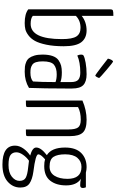

<svg xmlns="http://www.w3.org/2000/svg" viewBox="300 -1076 972 1613"><g transform="rotate(90 786.5 -269.0)"><path d="M58 -708Q58 -727 67.5 -731Q77 -735 113 -735V-469Q164 -510 237 -510Q301 -509 334.5 -465Q368 -421 368 -318Q368 -234 355 -172Q342 -110 323 -76Q304 -42 276.5 -21.5Q249 -1 225.5 4.5Q202 10 173 10Q96 10 58 -20ZM113 -58Q133 -40 180 -40Q308 -40 308 -303Q308 -390 285.5 -424.5Q263 -459 213 -459Q152 -459 113 -420Z M613 -583Q610 -583 544.5 -632.5Q479 -682 472 -689Q474 -702 481.5 -717Q489 -732 498 -732Q502 -732 564.5 -679.5Q627 -627 635 -615Q623 -583 613 -583ZM438 -464Q438 -479 446 -484Q462 -494 507 -502Q552 -510 603 -510Q665 -510 694 -482.5Q723 -455 723 -389V-329Q723 -156 718 -26Q659 10 582 10Q557 10 539 8Q521 6 500.5 -2.5Q480 -11 467.5 -27Q455 -43 446.5 -71Q438 -99 438 -139Q438 -190 450 -224Q462 -258 485 -274Q508 -290 531.5 -296Q555 -302 587 -302Q640 -302 669 -290V-378Q669 -424 649 -440.5Q629 -457 590 -457Q502 -457 446 -432Q438 -448 438 -464ZM669 -249Q642 -259 604 -259Q552 -259 523.5 -236Q495 -213 495 -141Q495 -107 502 -85Q509 -63 524 -53.5Q539 -44 553 -41Q567 -38 590 -38Q640 -38 664 -60Q669 -130 669 -249Z M824 -475Q905 -510 986 -510Q1064 -510 1093.5 -478Q1123 -446 1123 -373V-14Q1123 -4 1116 -2Q1109 0 1067 0V-358Q1067 -415 1050.5 -438Q1034 -461 985 -461Q922 -461 879 -438V-14Q879 -4 872 -2Q865 0 824 0Z M1421 -63Q1486 -54 1520.5 -30.5Q1555 -7 1555 47Q1555 110 1505 153.5Q1455 197 1362 197Q1203 197 1203 91Q1203 56 1226.5 22Q1250 -12 1286 -36Q1253 -45 1235.5 -58Q1218 -71 1219 -88Q1219 -127 1283 -176Q1219 -216 1219 -329Q1219 -419 1264.5 -464.5Q1310 -510 1384 -510Q1406 -510 1430 -504H1553Q1559 -489 1559 -479Q1559 -456 1536 -456Q1510 -456 1482 -462Q1537 -426 1537 -338Q1537 -255 1497.5 -204.5Q1458 -154 1375 -154Q1340 -154 1318 -161Q1276 -125 1276 -104Q1276 -81 1421 -63ZM1382 -467Q1335 -467 1305.5 -432.5Q1276 -398 1276 -330Q1276 -266 1297 -232.5Q1318 -199 1379 -199Q1430 -199 1456 -240.5Q1482 -282 1482 -349Q1482 -467 1382 -467ZM1366 146Q1429 146 1464 118Q1499 90 1499 54Q1499 16 1473 1.5Q1447 -13 1387 -19Q1349 -23 1330 -26Q1301 -6 1280 24Q1259 54 1259 80Q1259 112 1281.5 129Q1304 146 1366 146Z"/></g></svg>

Font: Yanone Kaffeesatz Light
Style: Regular
Weight: 300
Designer: Yanone (Cyrillic: Daniel Pouzeot)
Foundry: Yanone
Version: Version 1.003;PS 001.003;hotconv 1.0.88;makeotf.lib2.5.64775